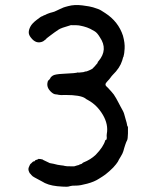

<svg xmlns="http://www.w3.org/2000/svg" viewBox="-20 -604 587 748"><path d="M342 -339 345 -341Q345 -342 347 -343.5Q349 -345 349 -345.5Q349 -346 351.5 -348.5Q354 -351 354 -351.5Q354 -352 358 -356Q362 -360 360.5 -360.5Q359 -361 364 -366Q402 -411 369 -459Q359 -476 349 -482Q329 -494 319 -497Q309 -500 306 -501Q303 -502 297.5 -503Q292 -504 287.5 -505Q283 -506 256 -506Q217 -495 208 -488.5Q199 -482 192 -477.5Q185 -473 176.5 -466Q168 -459 166 -458Q159 -453 160 -452L148 -443Q121 -430 100 -458Q92 -468 92 -478Q92 -488 98.5 -500.5Q105 -513 123.5 -527Q142 -541 142 -540Q142 -539 147 -542Q152 -545 153.5 -545Q155 -545 157.5 -546.5Q160 -548 161 -548.5Q162 -549 167 -551Q172 -553 175.5 -554Q179 -555 183 -556Q187 -557 191.5 -558.5Q196 -560 202.5 -563.5Q209 -567 213 -568.5Q217 -570 220 -571.5Q223 -573 223.5 -573Q224 -573 225 -574L234 -577Q245 -580 245 -580Q270 -587 301 -583Q332 -579 342.5 -575.5Q353 -572 362 -569Q371 -566 390 -553Q441 -520 459 -465Q467 -436 465.5 -414.5Q464 -393 462.5 -389.5Q461 -386 462 -385Q460 -384 456 -368Q447 -339 419 -312Q415 -308 410.5 -301.5Q406 -295 398.5 -287.5Q391 -280 391 -275Q391 -270 396.5 -265.5Q402 -261 404 -258Q406 -255 414.5 -246.5Q423 -238 432.5 -221Q442 -204 442.5 -202.5Q443 -201 449 -190Q462 -168 464 -159Q466 -150 470 -137.5Q474 -125 475 -118Q476 -111 477 -111.5Q478 -112 478 -111Q478 -110 478.5 -108Q479 -106 478.5 -84Q478 -62 475 -57Q472 -52 468.5 -41.5Q465 -31 464 -27.5Q463 -24 460.5 -15Q458 -6 449.5 7.5Q441 21 441 22.5Q441 24 432 36Q423 48 406 63Q389 78 379.5 83.5Q370 89 366 92Q348 104 320 111.5Q292 119 278.5 119Q265 119 261.5 119.5Q258 120 253.5 121Q249 122 246 123Q243 124 223 123Q180 121 157 110Q155 109 153.5 108.5Q152 108 152 107.5Q152 107 142 102Q132 97 128 94.5Q124 92 115 87.5Q106 83 102 77.5Q98 72 97 72Q96 72 92.5 63.5Q89 55 92.5 47Q96 39 97 37Q98 35 99.5 34Q101 33 101 33Q101 33 105 29Q109 25 110 25Q116 25 116 22Q116 21 119.5 19.5Q123 18 124 18Q125 18 127 17L129 16Q128 16 129 15Q136 15 145 17Q149 19 148 19L169 29Q174 32 177 32Q180 32 188 34Q206 39 217.5 40Q229 41 232.5 42.5Q236 44 259 44H269Q280 41 280.5 40.5Q281 40 284.5 39.5Q288 39 288.5 38Q289 37 294.5 35.5Q300 34 300.5 32.5Q301 31 305 29Q333 18 353 -1Q383 -32 390 -57Q391 -59 393.5 -59.5Q396 -60 396 -67.5Q396 -75 395.5 -75Q395 -75 396 -82Q403 -119 380.5 -157Q358 -195 323 -214Q315 -218 312 -221Q293 -234 235 -234Q214 -233 209 -234.5Q204 -236 196.5 -236.5Q189 -237 180 -245Q161 -262 165 -282Q167 -291 168 -290.5Q169 -290 173 -295Q177 -300 177 -301.5Q177 -303 185 -309Q193 -315 225.5 -316.5Q258 -318 266 -319Q274 -320 278 -320.5Q282 -321 284 -322L286 -321L305 -323Q308 -324 311 -325Q314 -326 315 -325.5Q316 -325 326.5 -329.5Q337 -334 338.5 -335.5Q340 -337 341.5 -337.5Q343 -338 342 -339Z"/></svg>

Font: Jackwrite
Style: Regular
Weight: 400
Version: Version 1.0d1e1